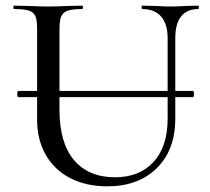

<svg xmlns="http://www.w3.org/2000/svg" viewBox="-20 -645 740 678"><path d="M41 -313Q41 -324 45 -324H661Q665 -324 665 -313Q665 -302 661 -302H45Q41 -302 41 -313ZM483 -613Q480 -613 480 -619Q480 -625 483 -625L528 -624Q564 -622 585 -622Q603 -622 637 -624L680 -625Q682 -625 682 -619Q682 -613 680 -613Q640 -613 619.5 -587Q599 -561 599 -510V-227Q599 -115 533.5 -51Q468 13 359 13Q285 13 229 -15.5Q173 -44 142 -97.5Q111 -151 111 -223V-544Q111 -574 105 -588Q99 -602 82.5 -607.5Q66 -613 30 -613Q27 -613 27 -619Q27 -625 30 -625L80 -624Q124 -622 150 -622Q179 -622 221 -624L270 -625Q273 -625 273 -619Q273 -613 270 -613Q235 -613 218.5 -607Q202 -601 196 -586.5Q190 -572 190 -542V-258Q190 -140 241.5 -79.5Q293 -19 386 -19Q473 -19 522.5 -73.5Q572 -128 572 -226V-510Q572 -560 549 -586.5Q526 -613 483 -613Z"/></svg>

Font: Cormorant SC Medium
Style: Regular
Weight: 500
Designer: Christian Thalmann (Catharsis Fonts)
Foundry: Catharsis Fonts
Version: Version 4.000